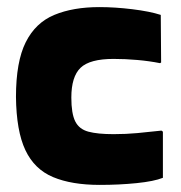

<svg xmlns="http://www.w3.org/2000/svg" viewBox="-20 -521 509 541"><path d="M439 -150V-20Q414 -10 365 -5Q316 0 261 0Q182 0 129.5 -22Q77 -44 51.5 -98Q26 -152 25 -248Q25 -347 52.5 -402Q80 -457 133 -479Q186 -501 260 -501Q304 -501 353 -495Q402 -489 433 -479L434 -345L431 -343Q401 -349 367 -352Q333 -355 300 -355Q233 -355 207 -330Q181 -305 181 -246Q181 -201 192 -179Q203 -157 229 -150Q255 -143 300 -143Q335 -143 367 -146Q399 -149 435 -153Z"/></svg>

Font: Bakbak One
Style: Regular
Weight: 400
Designer: Saumya Kishore and Sanchit Sawaria
Foundry: A Good Feeling
Version: Version 1.003; ttfautohint (v1.8.3)